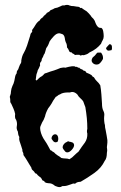

<svg xmlns="http://www.w3.org/2000/svg" viewBox="-20 -750 494 785"><path d="M126 -423 130 -421Q135 -426 139.5 -430.5Q144 -435 152 -439Q158 -444 161 -448Q164 -451 168 -451Q178 -455 186 -457.5Q194 -460 201 -462Q207 -464 213.5 -466.5Q220 -469 227 -472Q230 -473 233 -473Q236 -473 239 -474H242Q245 -474 246 -473Q256 -476 262 -477Q268 -478 274 -479H283Q287 -479 290 -476Q291 -476 291.5 -476.5Q292 -477 293 -477Q295 -477 297 -475Q299 -473 303 -473H305Q306 -469 313 -467Q318 -466 322 -461Q330 -461 333 -453Q345 -448 345 -448Q355 -443 356 -441Q358 -436 364 -434Q371 -422 377 -417Q384 -411 390 -401Q393 -384 394.5 -364Q396 -344 397 -327Q397 -307 403 -296Q408 -286 406 -275Q405 -267 406 -255.5Q407 -244 409 -239Q409 -229 412 -218Q414 -207 416 -196Q418 -185 419 -177Q419 -172 419 -167Q419 -162 418 -157Q416 -148 418 -140Q419 -135 417 -125Q417 -115 415 -106.5Q413 -98 408 -92Q394 -63 366 -43Q338 -23 310 -7Q306 -6 301 -6Q299 -5 297.5 -5Q296 -5 294 -4Q292 -2 289.5 -0.5Q287 1 284 1Q281 1 280 0Q275 2 269 4Q263 6 257 8Q251 10 245.5 10.5Q240 11 234 11Q230 15 224 15Q219 15 214.5 13.5Q210 12 205 10Q198 4 192 1.5Q186 -1 177 -1Q171 -1 163 -5Q163 -8 159.5 -10Q156 -12 153 -13Q149 -24 141 -28Q134 -33 129 -40Q125 -40 123 -43L119 -49Q114 -53 111.5 -56Q109 -59 108 -65Q103 -73 99 -79.5Q95 -86 91 -93Q87 -99 83.5 -105Q80 -111 76 -116Q76 -125 73 -129Q70 -133 72 -136Q69 -146 66.5 -153.5Q64 -161 62 -167Q57 -179 59 -190Q56 -194 54.5 -201Q53 -208 53 -212Q46 -223 49 -236Q51 -248 46 -260Q42 -264 41.5 -271Q41 -278 42 -284Q41 -290 39 -295.5Q37 -301 35 -306L26 -326Q21 -331 22 -340Q22 -346 20 -354Q23 -362 24 -367Q25 -372 25 -377Q26 -388 31 -399Q36 -408 38.5 -419Q41 -430 42 -437Q43 -444 48 -450Q48 -459 52 -463Q55 -466 57 -474Q62 -488 65 -491Q68 -496 67 -502Q70 -522 77 -533Q84 -545 90.5 -563.5Q97 -582 103 -603Q104 -612 109 -617Q113 -619 111 -627Q115 -632 118.5 -637.5Q122 -643 125 -648Q132 -660 143 -667Q144 -671 148.5 -674.5Q153 -678 156 -680Q157 -684 164 -689Q170 -693 171 -697Q176 -699 178.5 -701Q181 -703 183 -704L186 -708Q198 -713 198 -713Q202 -717 215 -719Q216 -720 222 -722L229 -725Q234 -728 237 -728H244Q248 -730 254 -730Q261 -730 263 -728Q268 -726 272 -725.5Q276 -725 281 -725L293 -723Q302 -723 306 -720Q308 -717 310 -717Q311 -717 311.5 -717.5Q312 -718 313 -718Q318 -714 323.5 -710.5Q329 -707 334 -704Q344 -695 351 -686Q353 -682 356 -679Q359 -676 362 -673Q368 -666 371 -655Q374 -647 379.5 -641Q385 -635 394 -636Q400 -633 402 -622Q404 -611 404 -602Q404 -593 400 -586Q398 -582 396 -578.5Q394 -575 393 -571Q384 -560 373 -551.5Q362 -543 345 -535Q340 -530 334 -528Q328 -526 322 -524Q321 -525 318 -525Q315 -525 313 -524Q312 -524 311 -523.5Q310 -523 309 -523Q307 -523 305 -526H296H293Q289 -526 286 -525Q284 -529 280 -530Q274 -532 273 -536H271Q264 -536 262 -543Q259 -551 254 -556Q254 -565 252 -571Q246 -582 245 -594Q243 -606 236 -610Q225 -614 222 -614Q211 -614 199.5 -601.5Q188 -589 183 -581Q178 -567 175 -562Q172 -557 169 -553Q167 -547 165 -539Q163 -530 159 -526L156 -518Q152 -512 151 -509Q151 -501 147 -497Q142 -492 144 -483Q138 -468 135 -464Q133 -460 133 -457Q128 -445 128 -439Q127 -435 127 -431Q127 -427 126 -423ZM337 -204Q334 -213 337 -223Q337 -246 335 -267Q333 -288 329 -312Q327 -318 325 -322.5Q323 -327 322 -331Q321 -336 316 -341Q311 -346 307.5 -349.5Q304 -353 302 -355Q298 -360 296 -364Q286 -374 275 -374Q272 -374 266 -372H257Q250 -372 241 -370.5Q232 -369 225 -364Q220 -363 216 -359Q213 -356 208 -354Q195 -336 191 -327Q185 -317 177 -307Q167 -289 164 -274Q159 -259 152 -249Q148 -241 145.5 -234Q143 -227 145 -217Q149 -195 164 -174Q171 -164 176 -154.5Q181 -145 186 -136Q191 -135 194 -131Q197 -129 201 -127Q207 -120 215 -115Q224 -110 231 -104Q241 -102 248 -102Q257 -102 264 -99Q276 -106 284 -115Q288 -119 292 -122.5Q296 -126 301 -130Q308 -141 314.5 -150Q321 -159 327 -167Q338 -183 337 -204ZM215 -170Q209 -168 208 -168Q202 -168 198 -172.5Q194 -177 191 -182Q190 -189 194.5 -195Q199 -201 206 -201Q208 -201 212 -199Q217 -195 218 -186Q219 -177 215 -170ZM258 -173 262 -171Q270 -170 276 -167.5Q282 -165 283 -157Q283 -148 273.5 -137.5Q264 -127 255 -127Q252 -127 248 -129Q245 -132 240.5 -138Q236 -144 236 -148Q236 -154 241 -160.5Q246 -167 252 -169Q257 -171 258 -173ZM393 -535Q397 -530 399.5 -523.5Q402 -517 401 -509Q393 -494 384 -488Q378 -486 375 -486Q364 -486 357.5 -494.5Q351 -503 359 -515Q368 -523 368 -523L377 -534Q379 -535 383 -535H385ZM427 -569Q436 -570 437.5 -560.5Q439 -551 436 -545Q422 -542 421 -543Q409 -551 417 -558Z"/></svg>

Font: Black And White Picture
Style: Regular
Weight: 400
Designer: AsiaSoft Inc.
Foundry: AsiaSoft Inc.
Version: Version 1.64